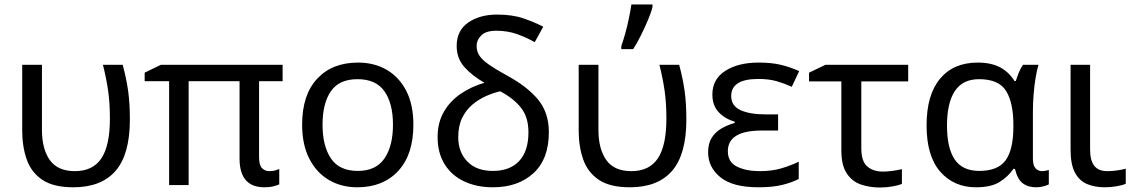

<svg xmlns="http://www.w3.org/2000/svg" viewBox="-20 -825 5057 856"><path d="M307 10Q218 10 168.5 -23.5Q119 -57 99 -114.5Q79 -172 79 -243V-536H167V-246Q167 -161 202 -111.5Q237 -62 314 -62Q394 -62 432 -119Q470 -176 470 -296Q470 -366 462 -421Q454 -476 439 -536H527Q543 -477 551 -421.5Q559 -366 559 -292Q559 -137 495.5 -63.5Q432 10 307 10Z M1181 -62Q1195 -62 1206.5 -65Q1218 -68 1225 -72V-3Q1217 1 1199.5 5.5Q1182 10 1159 10Q1048 10 1048 -118V-463H821V0H734V-463H625V-501L697 -536H1240V-463H1135V-124Q1135 -89 1148 -75.5Q1161 -62 1181 -62Z M1823 -269Q1823 -136 1755.5 -63Q1688 10 1573 10Q1502 10 1446.5 -22.5Q1391 -55 1359 -117.5Q1327 -180 1327 -269Q1327 -402 1394 -474Q1461 -546 1576 -546Q1649 -546 1704.5 -513.5Q1760 -481 1791.5 -419.5Q1823 -358 1823 -269ZM1418 -269Q1418 -174 1455.5 -118.5Q1493 -63 1575 -63Q1656 -63 1694 -118.5Q1732 -174 1732 -269Q1732 -364 1694 -418Q1656 -472 1574 -472Q1492 -472 1455 -418Q1418 -364 1418 -269Z M2196 -760Q2265 -760 2314 -743Q2363 -726 2402 -706L2364 -637Q2327 -658 2285 -673Q2243 -688 2192 -688Q2147 -688 2126 -667.5Q2105 -647 2105 -619Q2105 -595 2118 -576Q2131 -557 2160.5 -536.5Q2190 -516 2239 -489Q2330 -440 2378.5 -381.5Q2427 -323 2427 -236Q2427 -116 2358.5 -53Q2290 10 2177 10Q2106 10 2050 -16Q1994 -42 1962.5 -92.5Q1931 -143 1931 -214Q1931 -278 1958.5 -326Q1986 -374 2033.5 -406.5Q2081 -439 2140 -456Q2084 -488 2050 -526.5Q2016 -565 2016 -620Q2016 -689 2067.5 -724.5Q2119 -760 2196 -760ZM2210 -418Q2179 -411 2146.5 -396.5Q2114 -382 2086 -358.5Q2058 -335 2040.5 -299.5Q2023 -264 2023 -213Q2023 -147 2063.5 -105Q2104 -63 2177 -63Q2254 -63 2295 -107.5Q2336 -152 2336 -235Q2336 -303 2302.5 -345Q2269 -387 2210 -418Z M2788 10Q2699 10 2649.5 -23.5Q2600 -57 2580 -114.5Q2560 -172 2560 -243V-536H2648V-246Q2648 -161 2683 -111.5Q2718 -62 2795 -62Q2875 -62 2913 -119Q2951 -176 2951 -296Q2951 -366 2943 -421Q2935 -476 2920 -536H3008Q3024 -477 3032 -421.5Q3040 -366 3040 -292Q3040 -137 2976.5 -63.5Q2913 10 2788 10ZM2750 -606V-620Q2759 -645 2768 -677.5Q2777 -710 2784 -744Q2791 -778 2795 -805H2889V-794Q2884 -772 2870 -738.5Q2856 -705 2838.5 -669.5Q2821 -634 2803 -606Z M3449 -315V-243H3376Q3225 -243 3225 -151Q3225 -102 3266 -82Q3307 -62 3367 -62Q3423 -62 3465.5 -75Q3508 -88 3541 -104V-27Q3510 -11 3467 -0.5Q3424 10 3362 10Q3247 10 3192 -34.5Q3137 -79 3137 -146Q3137 -186 3153.5 -211.5Q3170 -237 3197 -252.5Q3224 -268 3256 -277V-282Q3211 -296 3183.5 -325.5Q3156 -355 3156 -404Q3156 -472 3213.5 -509Q3271 -546 3362 -546Q3420 -546 3461.5 -536Q3503 -526 3543 -508L3510 -438Q3477 -453 3442.5 -463Q3408 -473 3361 -473Q3240 -473 3240 -397Q3240 -353 3281.5 -334Q3323 -315 3393 -315Z M4029 -536V-462H3820V-164Q3820 -106 3846.5 -83Q3873 -60 3916 -60Q3938 -60 3961.5 -63.5Q3985 -67 4001 -71V-5Q3987 1 3959.5 6Q3932 11 3903 11Q3857 11 3818 -2.5Q3779 -16 3755 -52Q3731 -88 3731 -155V-462H3587V-501L3660 -536Z M4331 10Q4233 10 4172 -59.5Q4111 -129 4111 -266Q4111 -402 4171 -474Q4231 -546 4339 -546Q4398 -546 4437.5 -525.5Q4477 -505 4503 -464H4509Q4514 -481 4522 -501Q4530 -521 4541 -536H4610Q4603 -514 4597 -478Q4591 -442 4588 -402Q4585 -362 4585 -326V-118Q4585 -87 4597 -74.5Q4609 -62 4626 -62Q4634 -62 4643 -64Q4652 -66 4656 -67V-3Q4649 1 4633 5.5Q4617 10 4600 10Q4563 10 4539.5 -8Q4516 -26 4505 -72H4498Q4475 -38 4437 -14Q4399 10 4331 10ZM4346 -63Q4429 -63 4463.5 -110.5Q4498 -158 4498 -261V-267Q4498 -367 4465.5 -419.5Q4433 -472 4345 -472Q4272 -472 4237 -419Q4202 -366 4202 -265Q4202 -165 4236.5 -114Q4271 -63 4346 -63Z M4840 -536V-158Q4840 -110 4858.5 -86Q4877 -62 4917 -62Q4939 -62 4962.5 -65.5Q4986 -69 4999 -73V-6Q4985 1 4958 5.5Q4931 10 4905 10Q4861 10 4826.5 -4.5Q4792 -19 4772.5 -55.5Q4753 -92 4753 -157V-536Z"/></svg>

Font: Noto IKEA Simplified Chinese
Style: Regular
Weight: 400
Designer: Monotype Design Team
Foundry: Monotype Imaging Inc.
Version: Version 1.100